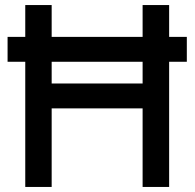

<svg xmlns="http://www.w3.org/2000/svg" viewBox="-20 -740 770 760"><path d="M80 0H184.5V-311H544.5V0H649.5V-495.5H719.5V-594H649.5V-720H544.5V-594H184.5V-720H80V-594H10V-495.5H80ZM184.5 -409.5V-495.5H544.5V-409.5Z"/></svg>

Font: Eudonet SemiBold
Style: Regular
Weight: 600
Designer: Mikhail Sharanda
Foundry: Mikhail Sharanda
Version: Version 4.503;Glyphs 3.1.2 (3151)